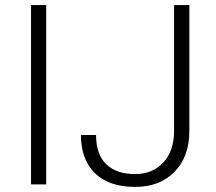

<svg xmlns="http://www.w3.org/2000/svg" viewBox="-20 -731 856 761"><path d="M163.1 0H103V-710.9H163.1ZM669.9 -710.9H730.5V-211.4Q730.5 -110.4 672.1 -50.3Q613.8 9.8 515.6 9.8Q412.1 9.8 356.4 -44.4Q300.8 -98.6 300.8 -195.8H360.8Q360.8 -118.7 401.4 -79.8Q441.9 -41 515.6 -41Q583.5 -41 626.2 -85.9Q668.9 -130.9 669.9 -208Z"/></svg>

Font: SteelSelectRoboto
Style: Regular
Weight: 300
Designer: Google
Version: Version 2.137; 2017